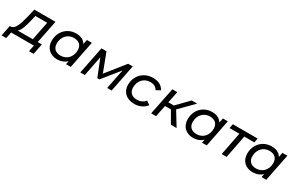

<svg xmlns="http://www.w3.org/2000/svg" viewBox="90 -1827 4916 3241"><g transform="rotate(30 2548.0 -206.0)"><path d="M604 -530H192L150 -354C116 -220 74 -88 -4 -84H-28L-69 123H21L46 0H489L465 123H555L596 -84H515ZM236 -340 261 -446H491L419 -84H126C180 -126 209 -232 236 -340Z M1217 -530 1199 -440C1165 -502 1099 -535 1008 -535C836 -535 708 -405 708 -223C708 -80 807 6 942 6C1018 6 1082 -20 1129 -65L1116 0H1208L1313 -530ZM963 -78C862 -78 805 -134 805 -227C805 -358 893 -451 1012 -451C1113 -451 1170 -396 1170 -302C1170 -171 1083 -78 963 -78Z M2020 -530 1734 -172 1598 -530H1500L1394 0H1482L1559 -391L1691 -60H1733L1995 -385L1918 0H2005L2110 -530Z M2447 6C2542 6 2630 -35 2679 -103L2609 -153C2572 -103 2514 -78 2451 -78C2349 -78 2292 -134 2292 -227C2292 -358 2380 -451 2500 -451C2568 -451 2616 -426 2644 -375L2725 -420C2684 -497 2610 -535 2508 -535C2325 -535 2195 -402 2195 -223C2195 -85 2293 6 2447 6Z M3366 -530H3259L3041 -306H2933L2978 -530H2882L2775 0H2871L2916 -224H3031L3160 0H3271L3107 -268Z M3867 -530 3849 -440C3815 -502 3749 -535 3658 -535C3486 -535 3358 -405 3358 -223C3358 -80 3457 6 3592 6C3668 6 3732 -20 3779 -65L3766 0H3858L3963 -530ZM3613 -78C3512 -78 3455 -134 3455 -227C3455 -358 3543 -451 3662 -451C3763 -451 3820 -396 3820 -302C3820 -171 3733 -78 3613 -78Z M4545 -530H4061L4045 -446H4237L4150 0H4246L4333 -446H4529Z M5028 -530 5010 -440C4976 -502 4910 -535 4819 -535C4647 -535 4519 -405 4519 -223C4519 -80 4618 6 4753 6C4829 6 4893 -20 4940 -65L4927 0H5019L5124 -530ZM4774 -78C4673 -78 4616 -134 4616 -227C4616 -358 4704 -451 4823 -451C4924 -451 4981 -396 4981 -302C4981 -171 4894 -78 4774 -78Z"/></g></svg>

Font: AWKNG-Font Medium
Style: Italic
Weight: 500
Italic angle: -11.3°
Designer: Awakening Church
Foundry: Awakening Church
Version: Version 1.700;PS 001.700;hotconv 1.0.88;makeotf.lib2.5.64775